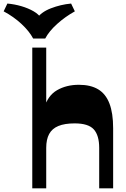

<svg xmlns="http://www.w3.org/2000/svg" viewBox="-120 -1033 693 1053"><path d="M424 0V-222Q424 -290.5 394.4 -323.4Q364.8 -356.3 289.8 -356.3Q234.5 -356.3 200.1 -342Q165.7 -327.8 149.6 -298.1Q133.5 -268.5 133.5 -221.8V0H57V-772H133.5V-426.7L122.2 -439.5Q141.5 -508.7 193 -538.4Q244.5 -568 312.5 -568Q377.2 -568 418.6 -543Q460 -518 480.2 -465.4Q500.5 -412.7 500.5 -329.5V0ZM270 -1013.5 290.5 -970.8Q237.7 -941.5 193.5 -901.8Q149.2 -862 128 -821.8H61.8Q40.5 -862 -2.5 -901.9Q-45.5 -941.8 -100 -970.8L-79.5 -1013.5Q-40.2 -1010 -2.9 -999.1Q34.5 -988.2 64.2 -971.1Q94 -954 108.5 -929H79.7Q104.5 -966.2 158.6 -987.2Q212.7 -1008.2 270 -1013.5Z"/></svg>

Font: Savate ExtraLight
Style: Regular
Weight: 200
Designer: Max Esnée
Foundry: Plomb Type
Version: Version 2.000